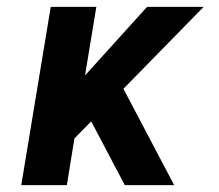

<svg xmlns="http://www.w3.org/2000/svg" viewBox="-20 -540 640 560"><path d="M42 0 128 -520H261L228 -320L409 -520H574L340 -281L488 0H344L246 -186L197 -136L175 0Z"/></svg>

Font: Iosevka SS04 XBd Ex
Style: Italic
Weight: 800
Width: 7
Italic angle: -9°
Monospace: yes
Designer: Belleve Invis
Foundry: Belleve Invis
Version: Version 19.0.0; ttfautohint (v1.8.4)